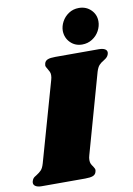

<svg xmlns="http://www.w3.org/2000/svg" viewBox="-123 -962 709 1023"><g transform="rotate(-10 231.0 -450.5)"><path d="M488 -641Q488 -636 485 -628Q482 -621 476.5 -615.5Q471 -610 466.5 -607.5Q462 -605 460 -603Q444 -594 434 -583Q424 -572 417 -549L296 -118Q292 -105 292 -93Q292 -81 295.5 -73Q299 -65 306 -56Q315 -43 315 -35Q315 -33 313 -25Q309 -11 295 -5.5Q281 0 253 0H18Q-3 0 -14.5 -7Q-26 -14 -26 -26Q-26 -32 -23 -39Q-19 -50 -10 -56Q-1 -62 1 -63Q17 -73 27 -83.5Q37 -94 44 -118L166 -549Q170 -562 170 -574Q170 -585 166.5 -592.5Q163 -600 157 -610Q148 -623 148 -631Q148 -634 150 -642Q154 -655 167.5 -660.5Q181 -666 209 -666H444Q465 -666 476.5 -659.5Q488 -653 488 -641ZM468 -813Q468 -787 454.5 -762Q441 -737 416.5 -721.5Q392 -706 362 -706Q324 -706 298.5 -731.5Q273 -757 272 -795Q272 -820 285 -844.5Q298 -869 322 -885Q346 -901 377 -901Q416 -901 442 -875.5Q468 -850 468 -813Z"/></g></svg>

Font: Shrikhand
Style: Regular
Weight: 400
Italic angle: -14°
Designer: Jonny Pinhorn
Foundry: Jonny Pinhorn
Version: Version 1.001;PS 1.001;hotconv 1.0.88;makeotf.lib2.5.647800